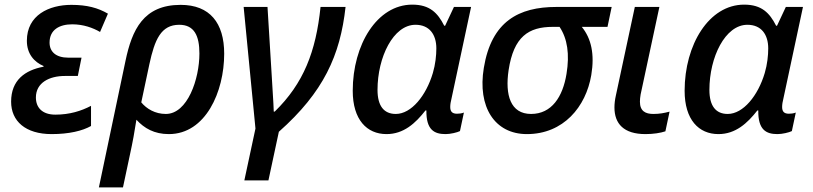

<svg xmlns="http://www.w3.org/2000/svg" viewBox="-20 -569 3509 829"><path d="M203 10C278 10 336 -4 373 -25V-112C331 -90 281 -74 219 -74C162 -74 135 -105 135 -148C135 -212 193 -241 260 -241H316L332 -320H275C221 -320 194 -346 194 -385C194 -441 237 -464 292 -464C340 -464 381 -449 412 -431L446 -510C403 -535 356 -548 288 -548C192 -548 96 -504 96 -393C96 -336 128 -301 168 -284V-281C88 -266 28 -223 28 -130C28 -46 90 10 203 10Z M522 -307 407 240H511L541 99C553 44 561 0 569 -52C603 -15 646 10 709 10C868 10 948 -173 948 -337C948 -470 886 -548 760 -548C599 -548 550 -440 522 -307ZM696 -77C650 -77 613 -99 590 -127L625 -292C648 -398 675 -462 754 -462C819 -462 841 -414 841 -338C841 -228 790 -77 696 -77Z M1035 210H1139L1184 0C1377 -171 1449 -330 1472 -539H1364C1344 -346 1291 -209 1166 -87H1162C1161 -127 1155 -203 1153 -246L1135 -539H1032L1083 -14Z M1649 10C1723 10 1774 -37 1817 -92H1821C1820 -8 1855 10 1904 10C1925 10 1954 3 1966 -3L1983 -83C1973 -79 1962 -78 1953 -78C1932 -78 1924 -88 1924 -107C1924 -118 1926 -130 1930 -146L2014 -539H1940L1902 -458H1898C1870 -513 1836 -549 1760 -549C1608 -549 1503 -376 1503 -177C1503 -52 1564 10 1649 10ZM1689 -77C1638 -77 1610 -111 1610 -181C1610 -322 1678 -462 1774 -462C1834 -462 1864 -420 1864 -360C1864 -330 1860 -291 1849 -254C1820 -156 1756 -77 1689 -77Z M2255 10C2413 10 2510 -108 2533 -245C2548 -335 2533 -403 2492 -453H2603L2621 -539H2382C2220 -539 2102 -477 2069 -276C2041 -107 2116 10 2255 10ZM2273 -77C2184 -77 2160 -159 2176 -266C2198 -411 2262 -453 2367 -453H2396C2430 -402 2440 -335 2426 -250C2410 -151 2362 -77 2273 -77Z M2767 10C2801 10 2832 5 2853 -2L2871 -87C2848 -81 2828 -77 2801 -77C2767 -77 2743 -89 2743 -130C2743 -139 2744 -149 2746 -161L2827 -539H2721L2639 -156C2635 -138 2633 -121 2633 -105C2633 -35 2673 10 2767 10Z M3082 10C3156 10 3207 -37 3250 -92H3254C3253 -8 3288 10 3337 10C3358 10 3387 3 3399 -3L3416 -83C3406 -79 3395 -78 3386 -78C3365 -78 3357 -88 3357 -107C3357 -118 3359 -130 3363 -146L3447 -539H3373L3335 -458H3331C3303 -513 3269 -549 3193 -549C3041 -549 2936 -376 2936 -177C2936 -52 2997 10 3082 10ZM3122 -77C3071 -77 3043 -111 3043 -181C3043 -322 3111 -462 3207 -462C3267 -462 3297 -420 3297 -360C3297 -330 3293 -291 3282 -254C3253 -156 3189 -77 3122 -77Z"/></svg>

Font: Noto Sans Medium
Style: Italic
Weight: 500
Italic angle: -12°
Designer: Monotype Design Team
Foundry: Monotype Imaging Inc.
Version: Version 2.013